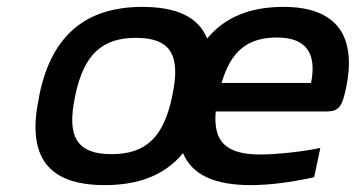

<svg xmlns="http://www.w3.org/2000/svg" viewBox="-20 -529 1034 558"><path d="M95 -256 93 -244C57 -73 120 9 284 9C385 9 460 -21 512 -84C538 -21 603 9 709 9C761 9 826 1 893 -14L911 -99C865 -89 785 -80 737 -80C638 -80 599 -116 607 -205H928C964 -205 974 -218 985 -270C1018 -422 961 -509 804 -509C707 -509 633 -479 582 -417C557 -479 494 -509 394 -509C230 -509 131 -427 95 -256ZM198 -247 199 -253C224 -370 276 -419 375 -419C475 -419 506 -370 481 -253L480 -247C455 -130 404 -81 304 -81C205 -81 173 -130 198 -247ZM624 -288C651 -380 699 -420 785 -420C871 -420 901 -373 884 -288Z"/></svg>

Font: LT Wave Text Medium Italic
Style: Regular
Weight: 500
Designer: Daniel Lyons
Version: Version 2.5 (Glyphs App)